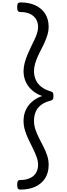

<svg xmlns="http://www.w3.org/2000/svg" viewBox="-20 -1503 561 1598"><path d="M150 75Q135 75 129 66Q123 57 123 35Q123 12 129 3.5Q135 -5 150 -5Q196 -5 229.5 -20.5Q263 -36 280 -65Q297 -94 297 -132Q297 -162 285 -195.5Q273 -229 255 -265.5Q237 -302 218.5 -340Q200 -378 188 -417.5Q176 -457 176 -497Q176 -546 194.5 -587Q213 -628 248.5 -658Q284 -688 331 -704Q284 -720 248.5 -750.5Q213 -781 194.5 -822Q176 -863 176 -911Q176 -944 185 -978Q194 -1012 207.5 -1045Q221 -1078 236.5 -1110Q252 -1142 266 -1171Q280 -1200 288.5 -1227Q297 -1254 297 -1277Q297 -1335 258 -1369Q219 -1403 150 -1403Q135 -1403 129 -1412Q123 -1421 123 -1443Q123 -1466 129 -1474.5Q135 -1483 150 -1483Q222 -1483 274.5 -1458.5Q327 -1434 356 -1388.5Q385 -1343 385 -1278Q385 -1248 376 -1217Q367 -1186 353.5 -1155Q340 -1124 324 -1094Q308 -1064 294.5 -1033.5Q281 -1003 272 -972.5Q263 -942 263 -911Q263 -872 277.5 -839Q292 -806 322.5 -781.5Q353 -757 397 -744Q412 -740 418.5 -733.5Q425 -727 425 -704Q425 -682 418.5 -675Q412 -668 397 -664Q353 -653 322.5 -630Q292 -607 277.5 -573.5Q263 -540 263 -497Q263 -460 275 -424.5Q287 -389 305.5 -353Q324 -317 342.5 -280.5Q361 -244 373 -207Q385 -170 385 -130Q385 -66 356 -20Q327 26 274.5 50.5Q222 75 150 75Z"/></svg>

Font: Playwrite FR Trad
Style: Regular
Weight: 400
Designer: Veronika Burian, José Scaglione
Foundry: TypeTogether
Version: Version 1.000